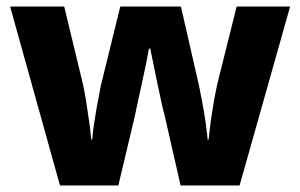

<svg xmlns="http://www.w3.org/2000/svg" viewBox="-20 -569 921 589"><path d="M485 -215Q480 -232 474 -261Q468 -290 461 -322Q454 -354 449 -380.5Q444 -407 441 -420H437Q435 -407 429.5 -380.5Q424 -354 417 -321.5Q410 -289 403.5 -259.5Q397 -230 393 -210L343 0H164L11 -549H177L232 -321Q238 -297 243.5 -263Q249 -229 253.5 -196Q258 -163 260 -141H263Q264 -158 267.5 -182.5Q271 -207 275.5 -232.5Q280 -258 284 -278Q288 -298 289 -305L349 -549H535L591 -304Q594 -288 600 -257.5Q606 -227 610.5 -195Q615 -163 617 -141H620Q622 -162 626.5 -195.5Q631 -229 637 -263Q643 -297 649 -321L706 -549H870L715 0H534Z"/></svg>

Font: Noto Sans Malayalam ExtraBold
Style: Regular
Weight: 800
Designer: Jelle Bosma - Monotype Design Team
Foundry: Monotype Imaging Inc.
Version: Version 2.104; ttfautohint (v1.8.4.7-5d5b)